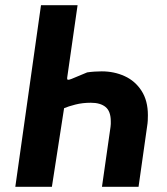

<svg xmlns="http://www.w3.org/2000/svg" viewBox="-20 -720 642 740"><path d="M279 -700 239 -421Q238 -413 242 -412.5Q246 -412 256 -416L316 -441Q329 -443 344 -444Q359 -445 372 -445Q420 -445 460.5 -426.5Q501 -408 525.5 -370Q550 -332 550 -276Q550 -266 549.5 -255.5Q549 -245 547 -233L514 0H373L406 -231Q407 -236 407 -242Q407 -248 407 -252Q407 -291 387 -307.5Q367 -324 330 -324Q298 -324 270.5 -317Q243 -310 227 -303L180 0H39L138 -700Z"/></svg>

Font: Finlandica SemiBold
Style: Italic
Weight: 600
Italic angle: -8°
Designer: Niklas Ekholm, Juho Hiilivirta, Jaakko Suomalainen
Foundry: Helsinki Type Studio
Version: Version 1.063